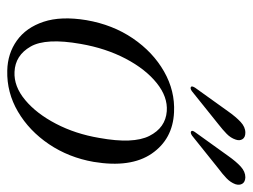

<svg xmlns="http://www.w3.org/2000/svg" viewBox="-104 -584 696 529"><g transform="rotate(90 244.5 -320.0)"><path d="M290 -451Q364 -447.5 403.8 -389.5Q443.5 -331.5 426.5 -229.5Q414.5 -161 377.8 -106.5Q341 -52 288.2 -21Q235.5 10 175 8.5Q128 7.5 92.2 -18Q56.5 -43.5 40.5 -91.5Q24.5 -139.5 36 -209.5Q48.5 -282 86.2 -337.5Q124 -393 177.5 -423.5Q231 -454 290 -451ZM178.5 -11.5Q218.5 -9.5 256 -40.8Q293.5 -72 321.5 -125.8Q349.5 -179.5 360.5 -245Q377.5 -338.5 355 -383Q332.5 -427.5 287 -431Q247.5 -434 209.2 -403.2Q171 -372.5 142.2 -317.8Q113.5 -263 101.5 -194Q84.5 -98 108.8 -55.8Q133 -13.5 178.5 -11.5ZM287 -599.5Q302.5 -621.5 316.5 -634.5Q330.5 -647.5 346 -647.5Q359 -647.5 364 -639.5Q369 -631.5 365 -620.5Q360.5 -607 349.2 -596Q338 -585 322.5 -573L231.5 -500Q223.5 -494.5 219.5 -498Q217 -501 222.5 -509.5ZM410 -600Q425.5 -622 439.5 -634.8Q453.5 -647.5 469 -647.5Q482 -647 486.8 -639Q491.5 -631 488 -620Q483 -606.5 471.5 -595.5Q460 -584.5 444.5 -573L354 -500.5Q345.5 -495 342 -498.5Q339 -501.5 345 -509.5Z"/></g></svg>

Font: Fraunces 72pt S000 Light
Style: Italic
Weight: 300
Italic angle: -16°
Version: Version 1.000; ttfautohint (v1.8.3)